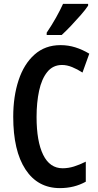

<svg xmlns="http://www.w3.org/2000/svg" viewBox="-20 -957 506 987"><path d="M299 -623Q252 -623 223 -587Q194 -551 181 -490.5Q168 -430 168 -356Q168 -230 202 -161Q236 -92 302 -92Q331 -92 360 -101Q389 -110 421 -126V-23Q362 10 288 10Q174 10 111 -86Q48 -182 48 -357Q48 -461 75.5 -544.5Q103 -628 157.5 -676.5Q212 -725 291 -725Q331 -725 367.5 -713.5Q404 -702 439 -681L404 -584Q378 -601 351 -612Q324 -623 299 -623ZM433 -928Q420 -908 396 -880.5Q372 -853 345.5 -825Q319 -797 297 -777H220V-789Q247 -829 268 -866.5Q289 -904 304 -937H433Z"/></svg>

Font: Noto Sans Kannada ExtraCondensed SemiBold
Style: Regular
Weight: 600
Width: 2
Designer: Jelle Bosma - Monotype Design Team
Foundry: Monotype Imaging Inc.
Version: Version 2.005; ttfautohint (v1.8.4.7-5d5b)